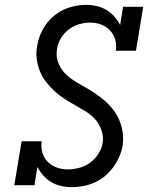

<svg xmlns="http://www.w3.org/2000/svg" viewBox="-20 -763 640 791"><path d="M276 8Q253 8 231 3Q209 -2 191 -13Q173 -24 158.5 -40Q144 -56 134 -75L122 0H39L69 -181H152Q148 -157 154.5 -134.5Q161 -112 176.5 -96.5Q192 -81 213.5 -73Q235 -65 259 -65Q282 -65 306.5 -71.5Q331 -78 351 -92.5Q371 -107 385 -129Q399 -151 403 -174Q407 -201 398 -226.5Q389 -252 372.5 -271Q356 -290 334 -303.5Q312 -317 289.5 -329.5Q267 -342 245.5 -356Q224 -370 205.5 -387Q187 -404 171 -424Q155 -444 145 -468Q135 -492 131.5 -519Q128 -546 133 -573Q138 -607 155.5 -640Q173 -673 201.5 -697Q230 -721 265 -732Q300 -743 334 -743Q357 -743 378.5 -738Q400 -733 418.5 -722Q437 -711 451 -695Q465 -679 475 -660L487 -735H570L540 -554H457Q461 -578 454.5 -600Q448 -622 433 -638Q418 -654 396.5 -662Q375 -670 351 -670Q329 -670 305.5 -663Q282 -656 263 -641.5Q244 -627 231 -605.5Q218 -584 215 -562Q210 -534 218.5 -509Q227 -484 244 -465Q261 -446 283 -432Q305 -418 327.5 -405.5Q350 -393 371 -379Q392 -365 411.5 -348Q431 -331 446.5 -311Q462 -291 472 -267Q482 -243 485.5 -216.5Q489 -190 485 -162Q481 -139 471 -116.5Q461 -94 446 -73.5Q431 -53 411.5 -37Q392 -21 369.5 -11Q347 -1 323 3.5Q299 8 276 8Z"/></svg>

Font: Iosevka Etoile
Style: Italic
Weight: 400
Italic angle: -9°
Designer: Belleve Invis
Foundry: Belleve Invis
Version: Version 22.1.2; ttfautohint (v1.8.4)